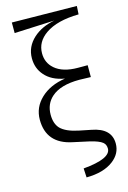

<svg xmlns="http://www.w3.org/2000/svg" viewBox="-147 -869 764 1142"><g transform="rotate(-15 235.5 -298.5)"><path d="M238 204 235 148Q405 133 405 71Q405 46 388 32Q367 15 312 2L211 -20Q58 -52 58 -199Q58 -275 115 -329Q172 -383 266 -397Q186 -411 145 -459Q107 -502 107 -564Q107 -635 163 -686Q214 -732 294 -747L47 -736V-801L446 -796L443 -745Q310 -743 238 -693Q173 -648 173 -577Q173 -519 215 -482Q264 -439 358 -439H417V-366Q375 -368 346 -368Q231 -368 175 -319Q128 -278 128 -211Q128 -156 156 -126Q188 -93 265 -77L339 -62Q458 -40 458 54Q458 116 404 157Q344 203 238 204Z"/></g></svg>

Font: Cactus Classical Serif
Style: Regular
Weight: 400
Designer: Henry Chan (via Glyphwiki)、田海東、宇文滿月
Foundry: Moonlit Owen
Version: Version 1.000